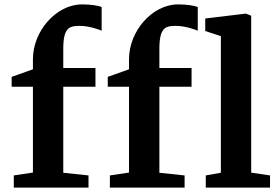

<svg xmlns="http://www.w3.org/2000/svg" viewBox="-20 -857 1269 877"><path d="M481.9 0H823.2V-55.7L708 -67.9V-460.9H855V-546.4H708V-633.8C708 -730.5 735.4 -738.8 782.2 -738.8C827.6 -738.8 873.5 -721.2 883.3 -716.8V-824.7C866.2 -832 831.5 -836.9 793.5 -836.9C675.3 -836.9 569.3 -714.8 569.3 -586.9V-540.5L472.2 -505.9V-460.9H569.3V-68.8L481.9 -55.7ZM43 0H384.3V-55.7L269 -67.9V-460.9H416V-546.4H269V-633.8C269 -730.5 296.4 -738.8 343.8 -738.8C388.7 -738.8 434.6 -721.2 444.3 -716.8V-824.7C427.7 -832 393.1 -836.9 354.5 -836.9C236.8 -836.9 130.4 -714.8 130.4 -586.9V-540.5L33.2 -505.9V-460.9H130.4V-68.8L43 -55.7ZM919.9 0H1213.4V-55.7L1127.4 -68.4V-785.2L1103 -794.9L917.5 -772.5V-715.3L988.8 -691.9V-67.9L919.9 -55.7Z"/></svg>

Font: Merriweather
Style: Bold
Weight: 700
Designer: Eben Sorkin ( eben@eyebytes.com )
Foundry: Sorkin Type Co.
Version: Version 1.003